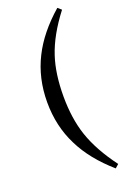

<svg xmlns="http://www.w3.org/2000/svg" viewBox="-185 -866 759 1125"><g transform="rotate(-20 194.5 -303.5)"><path d="M330.1 197.3Q206.1 88.9 147.5 -30.3Q85 -153.3 85 -303.2Q85 -453.1 147.5 -577.1Q207 -696.3 330.1 -803.7L352.5 -784.2Q257.8 -661.1 220.7 -547.9Q186.5 -444.3 186.5 -303.7Q186.5 -165 222.7 -57.6Q260.7 54.7 352.5 177.7Z"/></g></svg>

Font: Bpmf GenYo Min B
Style: B
Weight: 700
Foundry: But Ko
Version: Version 1.320